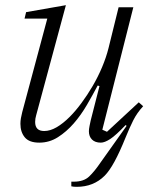

<svg xmlns="http://www.w3.org/2000/svg" viewBox="-20 -540 592 743"><path d="M277 183Q270 183 265.5 182.5Q261 182 256 181V163H266Q304 163 325 143Q346 123 369 89L470 -53L466 -56Q428 -16 406.5 -2Q385 12 370 12Q348 12 336 0Q324 -12 324 -32Q324 -40 326.5 -52.5Q329 -65 331 -74L365 -207L358 -209Q339 -173 316 -133.5Q293 -94 265 -62Q237 -30 204 -9Q171 12 132 12Q93 12 76 -8.5Q59 -29 59 -61Q59 -72 61 -83Q63 -94 66 -106L163 -468H75L81 -493L235 -520L120 -94Q116 -81 116 -68Q116 -33 151 -33Q174 -33 199 -47.5Q224 -62 250 -88Q272 -110 295 -141Q318 -172 338.5 -207Q359 -242 375 -280Q391 -318 400 -354L439 -512H496L376 -38L394 -30L517 -144L534 -129Q510 -103 495.5 -74Q481 -45 466 -8Q443 49 423 85.5Q403 122 385 140Q342 183 277 183Z"/></svg>

Font: IBM Plex Serif Light
Style: Italic
Weight: 300
Italic angle: -14°
Designer: Mike Abbink, Paul van der Laan, Pieter van Rosmalen
Foundry: Bold Monday
Version: Version 3.001